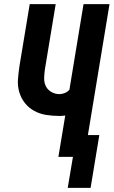

<svg xmlns="http://www.w3.org/2000/svg" viewBox="-20 -755 547 924"><path d="M306 149 331 0H261L294 -199Q286 -198 279 -197.5Q272 -197 265 -197Q233 -197 202 -202Q171 -207 144.5 -221.5Q118 -236 99.5 -259.5Q81 -283 72.5 -312.5Q64 -342 66.5 -374Q69 -406 74 -439L123 -735H248L196 -421Q193 -400 192.5 -379Q192 -358 200.5 -340.5Q209 -323 227 -312.5Q245 -302 266 -302Q279 -302 292 -307.5Q305 -313 314 -323L382 -735H507L403 -105H458L416 149Z"/></svg>

Font: Iosevka Extrabold
Style: Italic
Weight: 800
Italic angle: -9°
Monospace: yes
Designer: Belleve Invis
Foundry: Belleve Invis
Version: Version 32.5.0; ttfautohint (v1.8.4)